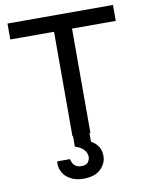

<svg xmlns="http://www.w3.org/2000/svg" viewBox="-95 -718 793 1020"><g transform="rotate(-10 301.5 -208.0)"><path d="M219 118Q220 124 224.5 135.5Q229 147 240.5 156Q252 165 274 165Q300 165 309.5 151Q319 137 319 123Q319 113 314.5 101.5Q310 90 296.5 78Q283 66 256 57V0H253V-563H17V-649H586V-563H350V0H345V47Q349 49 354 52Q373 64 385 83.5Q397 103 397 133Q397 171 366 202Q335 233 272 233Q231 233 202 216.5Q173 200 161 176.5Q149 153 149 131Q149 125 150 118Z"/></g></svg>

Font: Syne Med Modified
Style: Regular
Weight: 500
Designer: Lucas Descroix
Foundry: Bonjour Monde
Version: Version 2.200